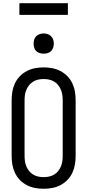

<svg xmlns="http://www.w3.org/2000/svg" viewBox="-20 -1160 540 1188"><path d="M250 8Q277 8 303.5 3Q330 -2 354 -14.5Q378 -27 397 -46.5Q416 -66 427.5 -90.5Q439 -115 443.5 -141.5Q448 -168 448 -195V-540Q448 -567 443.5 -593.5Q439 -620 427.5 -644.5Q416 -669 397 -688.5Q378 -708 354 -720.5Q330 -733 303.5 -738Q277 -743 250 -743Q223 -743 196.5 -738Q170 -733 146 -720.5Q122 -708 103 -688.5Q84 -669 72.5 -644.5Q61 -620 56.5 -593.5Q52 -567 52 -540V-195Q52 -168 56.5 -141.5Q61 -115 72.5 -90.5Q84 -66 103 -46.5Q122 -27 146 -14.5Q170 -2 196.5 3Q223 8 250 8ZM250 -64Q233 -64 216.5 -67.5Q200 -71 186 -79.5Q172 -88 161 -101Q150 -114 143.5 -129.5Q137 -145 134.5 -161.5Q132 -178 132 -195V-540Q132 -557 134.5 -573.5Q137 -590 143.5 -605.5Q150 -621 161 -634Q172 -647 186 -655.5Q200 -664 216.5 -667.5Q233 -671 250 -671Q267 -671 283.5 -667.5Q300 -664 314.5 -655.5Q329 -647 339.5 -634Q350 -621 356.5 -605.5Q363 -590 365.5 -573.5Q368 -557 368 -540V-195Q368 -178 365.5 -161.5Q363 -145 356.5 -129.5Q350 -114 339.5 -101Q329 -88 314.5 -79.5Q300 -71 283.5 -67.5Q267 -64 250 -64ZM250 -828Q263 -828 275 -831.5Q287 -835 296 -844Q305 -853 309 -865.5Q313 -878 313 -890Q313 -903 309 -915Q305 -927 296 -936Q287 -945 275 -949Q263 -953 250 -953Q238 -953 225.5 -949Q213 -945 204 -936Q195 -927 191.5 -915Q188 -903 188 -890Q188 -878 191.5 -865.5Q195 -853 204 -844Q213 -835 225.5 -831.5Q238 -828 250 -828ZM100 -1068H400V-1140H100Z"/></svg>

Font: Iosevka SS09
Style: Regular
Weight: 400
Monospace: yes
Designer: Belleve Invis
Foundry: Belleve Invis
Version: Version 5.2.1; ttfautohint (v1.8.3)